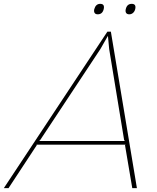

<svg xmlns="http://www.w3.org/2000/svg" viewBox="-74 -974 813 994"><path d="M127.9 -244.1H573.2L568.8 -248L491.2 -720.2L484.9 -787.1H483.9L445.8 -720.2L132.8 -247.1ZM500 -810.1 634.8 0H610.8L573.2 -222.2L576.2 -225.1H115.2L116.2 -222.2L-29.8 0H-54.2L481.9 -810.1ZM462.9 -926.8Q456.5 -899.9 432.1 -899.9Q420.4 -899.9 415.8 -907.2Q411.1 -914.6 414.1 -926.8Q421.9 -954.1 444.8 -954.1Q469.2 -954.1 462.9 -926.8ZM626 -926.8Q623 -914.6 614.7 -907.2Q606.4 -899.9 595.2 -899.9Q583.5 -899.9 578.9 -907.2Q574.2 -914.6 577.1 -926.8Q583.5 -954.1 607.9 -954.1Q632.3 -954.1 626 -926.8Z"/></svg>

Font: Sinkin Sans 100 Thin Italic
Style: Regular
Weight: 100
Italic angle: -112°
Designer: Keith Bates
Foundry: K-Type
Version: Sinkin Sans (version 1.0)  by Keith Bates   •   © 2014   www